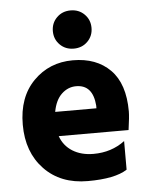

<svg xmlns="http://www.w3.org/2000/svg" viewBox="-52 -768 638 816"><g transform="rotate(-5 266.5 -359.5)"><path d="M279.5 -724Q315 -724 338.5 -700.5Q362 -677 362 -642.5Q362 -608 338.5 -584.5Q315 -561 279.5 -561Q244 -561 220.5 -584.5Q197 -608 197 -642.5Q197 -677 220.5 -700.5Q244 -724 279.5 -724ZM275 -401Q240 -401 213 -375.5Q186 -350 177 -300H353V-312Q346 -401 275 -401ZM458 -29Q406 5 290 5Q174 5 104.5 -67.5Q35 -140 35 -257.5Q35 -375 102.5 -443.5Q170 -512 270.5 -512Q371 -512 430 -452.5Q489 -393 489 -275Q489 -252 481 -196H183Q198 -154 235 -131Q272 -108 324 -108Q401 -108 458 -151Z"/></g></svg>

Font: Hind Kochi
Style: Bold
Weight: 700
Designer: Dhruvi Tolia
Foundry: Indian Type Foundry
Version: Version 0.702;PS 1.0;hotconv 1.0.81;makeotf.lib2.5.63406